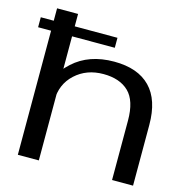

<svg xmlns="http://www.w3.org/2000/svg" viewBox="-116 -890 950 994"><g transform="rotate(15 359.0 -392.5)"><path d="M-1.5 -665H409.5V-718.5H-1.5ZM68 0H180.5V-785H68ZM573 0H685.5V-325Q685.5 -459.5 619.2 -527.2Q553 -595 426 -595Q291 -595 207.2 -518.2Q123.5 -441.5 123.5 -362L178 -320.5Q178 -407.5 238.2 -463Q298.5 -518.5 388.5 -518.5Q476.5 -518.5 524.8 -471.8Q573 -425 573 -318.5Z"/></g></svg>

Font: Anybody Expanded
Style: Regular
Weight: 400
Width: 7
Version: Version 1.113;gftools[0.9.25]